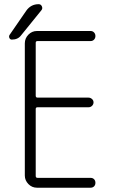

<svg xmlns="http://www.w3.org/2000/svg" viewBox="-20 -875 540 895"><path d="M155.3 -683.6Q146.5 -683.6 146.5 -675.8V-428.7Q146.5 -419.9 155.3 -419.9H392.6Q401.4 -419.9 408.7 -413.6Q416 -407.2 416 -397.9Q416 -388.7 409.2 -381.8Q402.3 -375 392.6 -375H155.3Q146.5 -375 146.5 -367.2V-54.7Q146.5 -45.9 155.3 -45.9H402.3Q412.1 -45.9 418.5 -39.6Q424.8 -33.2 424.8 -22.9Q424.8 -12.7 418.5 -6.3Q412.1 0 402.3 0H152.3Q128.9 0 112.3 -17.1Q95.7 -34.2 95.7 -56.6V-672.9Q95.7 -696.3 112.3 -713.4Q128.9 -730.5 152.3 -730.5H402.3Q412.1 -730.5 418.5 -723.6Q424.8 -716.8 424.8 -707Q424.8 -697.3 418.5 -690.4Q412.1 -683.6 402.3 -683.6ZM78.1 -710Q63.5 -690.4 35.2 -690.4Q27.3 -690.4 23.9 -697.8Q20.5 -705.1 24.4 -711.9L102.5 -825.2Q124 -855.5 160.2 -855.5Q170.9 -855.5 175.3 -845.2Q179.7 -835 172.9 -827.1Z"/></svg>

Font: Rounded Mgen+ 1m light
Style: Regular
Weight: 200
Designer: [Source Han Sans]
Ryoko NISHIZUKA  (kana & ideographs); Paul D. Hunt (Latin, Greek & Cyrillic); Wenlong ZHANG  (bopomofo
Version: Version 1.059.20150602